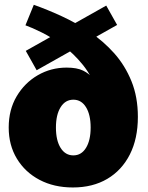

<svg xmlns="http://www.w3.org/2000/svg" viewBox="-20 -786 629 818"><path d="M290.5 12.7Q210 12.7 148.4 -19.8Q86.9 -52.2 52 -109.9Q17.1 -167.5 17.1 -242.7Q17.1 -318.4 51 -375.7Q85 -433.1 141.1 -465.6Q197.3 -498 263.7 -498Q308.1 -498 334.2 -485.1Q360.4 -472.2 375.5 -452.6Q390.6 -433.1 401.9 -413.6L395 -393.1Q373 -460 333.3 -509.3Q293.5 -558.6 247.1 -592.5Q200.7 -626.5 158.2 -647.5Q115.7 -668.5 88.4 -678.2L124 -765.6Q181.6 -745.1 243.2 -716.8Q304.7 -688.5 362.5 -649.7Q420.4 -610.8 466.6 -559.1Q512.7 -507.3 540 -440.2Q567.4 -373 567.4 -288.1Q567.4 -195.3 533.2 -127.9Q499 -60.5 437 -23.9Q375 12.7 290.5 12.7ZM292.5 -124Q326.7 -124 346.4 -156Q366.2 -188 366.2 -242.7Q366.2 -297.4 346.4 -329.3Q326.7 -361.3 292.5 -361.3Q258.3 -361.3 238.3 -329.3Q218.3 -297.4 218.3 -242.7Q218.3 -187.5 238.3 -155.8Q258.3 -124 292.5 -124ZM136.2 -486.8 89.8 -569.3 432.6 -762.2 479 -679.7Z"/></svg>

Font: Schibsted Grotesk Black
Style: Regular
Weight: 900
Designer: Bakken & Baeck AS, Henrik Kongsvoll
Foundry: Schibsted ASA
Version: Version 1.100;gftools[0.9.25]